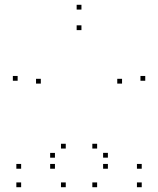

<svg xmlns="http://www.w3.org/2000/svg" viewBox="-20 -772 660 802"><path d="M489.8 -422.8V-442.8H469.8V-422.8ZM385.7 -151.5V-171.5H365.7V-151.5ZM385.7 10V-10H365.7V10ZM572 10V-10H552V10ZM572 -67.2V-87.2H552V-67.2ZM430.7 -67.2V-87.2H410.7V-67.2ZM430.7 -113.5V-133.5H410.7V-113.5ZM586.7 -434.7V-454.7H566.7V-434.7ZM320.2 -732V-752H300.2V-732ZM53.7 -434.7V-454.7H33.7V-434.7ZM209.5 -113.3V-133.3H189.5V-113.3ZM209.5 -67.2V-87.2H189.5V-67.2ZM68.3 -67.2V-87.2H48.3V-67.2ZM68.3 10V-10H48.3V10ZM254.7 10V-10H234.7V10ZM254.7 -151.5V-171.5H234.7V-151.5ZM150.5 -422.8V-442.8H130.5V-422.8ZM320.2 -646.2V-666.2H300.2V-646.2Z"/></svg>

Font: Monaspace Radon Dots Var
Style: Regular
Weight: 400
Designer: Riley Cran and the Lettermatic Team
Version: Version 1.100 (Monaspace Radon Dots)